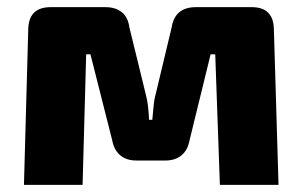

<svg xmlns="http://www.w3.org/2000/svg" viewBox="-20 -517 845 537"><path d="M684 -497Q745 -497 746 -435L759 0H595L582 -365H569L510 -124Q505 -97 487.5 -82.5Q470 -68 442 -68H362Q334 -68 316.5 -82.5Q299 -97 294 -124L233 -365H221L211 0H47L59 -435Q60 -497 122 -497H275Q303 -497 320.5 -483Q338 -469 342 -440L387 -256Q392 -238 394 -219.5Q396 -201 397 -182H406Q408 -201 409.5 -219.5Q411 -238 416 -256L460 -440Q469 -497 528 -497Z"/></svg>

Font: Exo 2 ExtraBold
Style: Regular
Weight: 800
Designer: Natanael Gama
Foundry: Natanael Gama
Version: Version 2.010